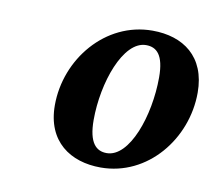

<svg xmlns="http://www.w3.org/2000/svg" viewBox="-49 -797 503 445"><g transform="rotate(10 202.5 -574.5)"><path d="M213.1 -408.1C323.6 -408.1 404.7 -509.1 404.7 -617.8C404.7 -702.8 349.3 -741.4 276.9 -741.4C166.1 -741.4 83.7 -640.5 83.7 -532C83.7 -446.7 141.7 -408.1 213.1 -408.1ZM221.1 -443.4C196.6 -443.4 178.2 -459.7 178.2 -514.1C178.2 -601.6 214.2 -705.8 268.1 -705.8C293.1 -705.8 310.5 -689.8 310.5 -637.3C310.5 -546.6 274.7 -443.4 221.1 -443.4Z"/></g></svg>

Font: Source Serif 4 Variable
Style: Italic
Weight: 400
Italic angle: -12°
Designer: Frank Grießhammer
Foundry: Adobe Systems Incorporated
Version: Version 4.004;hotconv 1.0.116;makeotfexe 2.5.65601